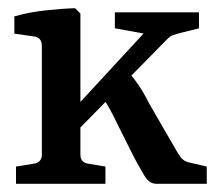

<svg xmlns="http://www.w3.org/2000/svg" viewBox="-20 -448 535 468"><path d="M19 0V-42L62 -49Q82 -52 82 -71V-336Q82 -356 64 -359L15 -366V-408Q49 -418 89.5 -422.5Q130 -427 163 -428L176 -415V-71Q176 -52 195 -49L237 -42V0ZM361 0Q344 0 332.5 -19Q321 -38 306 -66L268 -142Q258 -163 248 -181.5Q238 -200 226 -215L289 -277Q306 -258 318.5 -239.5Q331 -221 344 -195L414 -74Q420 -64 426 -59Q432 -54 441 -52L484 -42V0ZM162 -123 157 -179 350 -388 354 -362 260 -379V-418H465V-379L421 -368Q409 -365 402 -362.5Q395 -360 388 -353Z"/></svg>

Font: Yrsa Medium
Style: Regular
Weight: 500
Designer: Anna Giedrys (Yrsa+Rasa design), David Brezina (Yrsa art-direction, Rasa art-direction, design)
Foundry: Rosetta Type Foundry
Version: Version 2.004